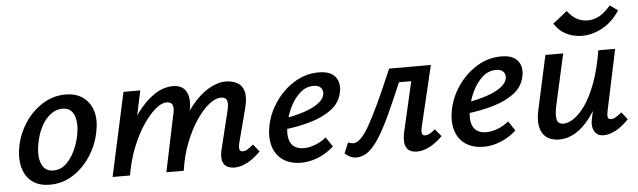

<svg xmlns="http://www.w3.org/2000/svg" viewBox="-44 -791 3180 957"><g transform="rotate(-5 1546.0 -312.5)"><path d="M172 11Q116 11 82 -16Q48 -43 36.5 -89Q25 -135 36 -192Q49 -257 85 -311Q121 -365 173.5 -397.5Q226 -430 287 -430Q341 -430 376 -404Q411 -378 424 -333Q437 -288 424 -228Q411 -164 375 -109.5Q339 -55 287 -22Q235 11 172 11ZM195 -58Q230 -58 256.5 -81.5Q283 -105 301.5 -143Q320 -181 328 -222Q340 -281 325 -321Q310 -361 266 -361Q235 -361 207.5 -340.5Q180 -320 160.5 -283.5Q141 -247 132 -198Q120 -135 136.5 -96.5Q153 -58 195 -58Z M1096 6Q1074 6 1058 -3Q1042 -12 1036.5 -32.5Q1031 -53 1038 -85L1087 -286Q1093 -311 1088 -329Q1083 -347 1057 -347Q1031 -347 999 -322Q967 -297 935.5 -251Q904 -205 878.5 -141Q853 -77 842 0H780Q802 -105 837 -185Q872 -265 914 -318Q956 -371 1001.5 -398Q1047 -425 1089 -425Q1120 -425 1145 -412Q1170 -399 1179 -368.5Q1188 -338 1175 -287L1129 -111Q1125 -93 1127.5 -82Q1130 -71 1144 -71Q1155 -71 1167 -78Q1179 -85 1197 -100L1227 -63Q1193 -29 1160 -11.5Q1127 6 1096 6ZM486 0 577 -418H661L572 0ZM518 0Q538 -94 570 -172Q602 -250 643 -306.5Q684 -363 730.5 -394Q777 -425 825 -425Q874 -425 892.5 -388Q911 -351 896 -289L828 0H755L815 -287Q822 -313 816 -330Q810 -347 785 -347Q761 -347 730.5 -321.5Q700 -296 668.5 -249.5Q637 -203 611.5 -139.5Q586 -76 573 0Z M1429 11Q1375 11 1338.5 -14Q1302 -39 1288.5 -85Q1275 -131 1288 -192Q1302 -255 1341 -309.5Q1380 -364 1435.5 -397Q1491 -430 1554 -430Q1596 -430 1619.5 -415Q1643 -400 1650.5 -374.5Q1658 -349 1651 -320Q1640 -269 1597 -237Q1554 -205 1492 -187Q1430 -169 1360 -161L1364 -216Q1420 -225 1463.5 -239.5Q1507 -254 1534.5 -273.5Q1562 -293 1567 -315Q1570 -324 1568 -335.5Q1566 -347 1555.5 -356Q1545 -365 1523 -365Q1486 -365 1457.5 -340.5Q1429 -316 1409 -278Q1389 -240 1380 -198Q1370 -157 1373.5 -125.5Q1377 -94 1396 -77Q1415 -60 1448 -60Q1472 -60 1502.5 -70.5Q1533 -81 1561 -104L1593 -56Q1570 -35 1543 -20Q1516 -5 1487.5 3Q1459 11 1429 11Z M1705 9Q1687 9 1671.5 0.5Q1656 -8 1648 -17L1670 -69Q1679 -66 1685 -64.5Q1691 -63 1696 -63Q1713 -63 1732.5 -81Q1752 -99 1776 -140.5Q1800 -182 1832 -250.5Q1864 -319 1906 -418H2063L2048 -346H1949Q1912 -258 1881 -191Q1850 -124 1822.5 -80Q1795 -36 1767 -13.5Q1739 9 1705 9ZM2009 6Q1987 6 1971 -3.5Q1955 -13 1950 -36.5Q1945 -60 1954 -100L2027 -418H2115L2042 -111Q2038 -93 2040.5 -82Q2043 -71 2057 -71Q2068 -71 2080 -77.5Q2092 -84 2107 -97L2137 -60Q2105 -28 2072.5 -11Q2040 6 2009 6Z M2342 11Q2288 11 2251.5 -14Q2215 -39 2201.5 -85Q2188 -131 2201 -192Q2215 -255 2254 -309.5Q2293 -364 2348.5 -397Q2404 -430 2467 -430Q2509 -430 2532.5 -415Q2556 -400 2563.5 -374.5Q2571 -349 2564 -320Q2553 -269 2510 -237Q2467 -205 2405 -187Q2343 -169 2273 -161L2277 -216Q2333 -225 2376.5 -239.5Q2420 -254 2447.5 -273.5Q2475 -293 2480 -315Q2483 -324 2481 -335.5Q2479 -347 2468.5 -356Q2458 -365 2436 -365Q2399 -365 2370.5 -340.5Q2342 -316 2322 -278Q2302 -240 2293 -198Q2283 -157 2286.5 -125.5Q2290 -94 2309 -77Q2328 -60 2361 -60Q2385 -60 2415.5 -70.5Q2446 -81 2474 -104L2506 -56Q2483 -35 2456 -20Q2429 -5 2400.5 3Q2372 11 2342 11Z M2721 8Q2700 8 2679 1Q2658 -6 2643.5 -23.5Q2629 -41 2624 -72.5Q2619 -104 2630 -152L2688 -418H2777L2720 -162Q2711 -122 2715 -95.5Q2719 -69 2749 -69Q2772 -69 2800.5 -88Q2829 -107 2858 -148Q2887 -189 2912 -256Q2937 -323 2953 -418H3004Q2981 -303 2949 -221.5Q2917 -140 2879.5 -89.5Q2842 -39 2802 -15.5Q2762 8 2721 8ZM2942 6Q2923 6 2909.5 -4Q2896 -14 2890.5 -34Q2885 -54 2892 -85L2964 -418H3037L2972 -111Q2968 -92 2970.5 -81.5Q2973 -71 2987 -71Q2998 -71 3010 -78Q3022 -85 3040 -100L3069 -63Q3036 -28 3003.5 -11Q2971 6 2942 6ZM2879 -497Q2836 -497 2799.5 -515.5Q2763 -534 2741 -570L2813 -627Q2838 -594 2863 -582.5Q2888 -571 2913 -571Q2944 -571 2972 -586.5Q3000 -602 3029 -636L3068 -608Q3033 -553 2982 -525Q2931 -497 2879 -497Z"/></g></svg>

Font: Ysabeau Office SemiBold
Style: Italic
Weight: 600
Italic angle: -12°
Designer: Christian Thalmann (Catharsis Fonts)
Version: Version 2.001;gftools[0.9.30]; featfreeze: tnum,lnum,ss02